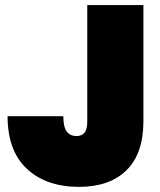

<svg xmlns="http://www.w3.org/2000/svg" viewBox="-20 -728 630 755"><path d="M9.8 -271H229Q229 -228 242.9 -210.4Q256.8 -192.9 280.8 -192.9Q300.8 -192.9 312 -206.1Q323.2 -219.2 323.2 -251V-708H543.9V-251Q543.9 -124 477.5 -58.6Q411.1 6.8 291 6.8Q162.1 6.8 85.9 -64Q9.8 -134.8 9.8 -271Z"/></svg>

Font: Poppins Black
Style: Regular
Weight: 900
Designer: Ninad Kale (Devanagari), Jonny Pinhorn (Latin)
Foundry: Indian Type Foundry
Version: 4.004